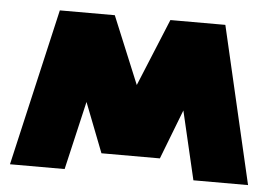

<svg xmlns="http://www.w3.org/2000/svg" viewBox="-42 -555 862 609"><g transform="rotate(5 389.0 -250.0)"><path d="M296 -60H482L300 -500H125ZM10 0H184L300 -500H125ZM594 0H768L652 -500H477ZM296 -60H482L652 -500H477Z"/></g></svg>

Font: Unageo
Style: Black
Weight: 900
Designer: Richard Sepsi
Foundry: Richard Sepsi
Version: Version 2.000